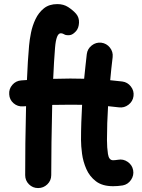

<svg xmlns="http://www.w3.org/2000/svg" viewBox="-20 -871 707 957"><path d="M330.1 -479.5Q365.2 -479.5 399.4 -478.5Q402.3 -509.3 405.8 -540Q409.2 -570.8 412.6 -601.6Q416 -627.9 437.3 -644.5Q458.5 -661.1 484.9 -658.2Q511.2 -654.8 527.8 -633.8Q544.4 -612.8 541.5 -586.4Q538.1 -557.6 534.9 -528.8Q531.7 -500 529.3 -471.2Q560.1 -468.3 589.4 -464.8Q615.7 -461.4 632.3 -439.9Q648.9 -418.5 645.5 -392.1Q642.1 -365.7 620.6 -349.1Q599.1 -332.5 572.8 -335.9Q546.9 -339.4 518.6 -341.8Q516.1 -299.8 514.6 -257.8Q513.2 -215.8 513.2 -173.3Q513.2 -134.8 518.1 -103.5Q522.9 -72.3 543.5 -72.3Q552.7 -72.3 568.4 -74.7Q594.2 -79.6 616.5 -64.2Q638.7 -48.8 643.6 -22.9Q648.4 2.9 633.1 25.6Q617.7 48.3 591.8 53.2Q578.6 55.2 566.7 56.2Q554.7 57.1 543.5 57.1Q490.2 57.1 458.3 32.7Q426.3 8.3 410.2 -28.8Q394 -65.9 388.9 -105Q383.8 -144 383.8 -173.3Q383.8 -217.8 385.3 -261.5Q386.7 -305.2 389.2 -348.6Q360.8 -349.1 330.1 -349.1Q285.2 -349.1 240.2 -348.1Q237.8 -252.9 236.6 -160.2Q235.4 -67.4 235.4 2Q235.4 28.8 216.1 47.6Q196.8 66.4 169.9 66.4Q143.1 66.4 124.3 47.6Q105.5 28.8 105.5 2Q105.5 -66.9 106.4 -157.5Q107.4 -248 109.9 -341.8Q102.5 -341.3 94.7 -340.8Q67.9 -338.9 47.6 -356.4Q27.3 -374 25.9 -400.9Q23.9 -427.7 41.5 -448Q59.1 -468.3 85.9 -470.2Q100.1 -471.2 114.3 -472.2Q116.2 -520 118.9 -563.7Q121.6 -607.4 125 -644.5Q127.4 -672.4 134.5 -707.8Q141.6 -743.2 157 -775.6Q172.4 -808.1 198.7 -829.3Q225.1 -850.6 265.6 -850.6Q296.9 -850.6 319.8 -835.7Q342.8 -820.8 359.4 -802.2Q375 -783.7 373.8 -757.8Q372.6 -731.9 359.9 -716.8Q344.7 -699.7 332 -696.8Q319.3 -693.8 305.2 -697.3Q292.5 -705.1 282.7 -705.1Q260.3 -705.1 254.4 -633.3Q251.5 -600.6 249.3 -561Q247.1 -521.5 245.1 -478Q289.1 -479.5 330.1 -479.5Z"/></svg>

Font: Mikhak Bold
Style: Regular
Weight: 700
Designer: Amin Abedi
Version: Version 3.3